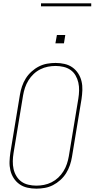

<svg xmlns="http://www.w3.org/2000/svg" viewBox="-20 -1119 565 1147"><path d="M197 8Q169 8 143 2Q117 -4 96.5 -18.5Q76 -33 62 -54.5Q48 -76 42 -101.5Q36 -127 37 -154Q38 -181 42 -208L99 -553Q103 -578 111.5 -603Q120 -628 134 -650.5Q148 -673 168.5 -691.5Q189 -710 212.5 -722Q236 -734 261.5 -738.5Q287 -743 312 -743Q340 -743 366 -737Q392 -731 412.5 -716.5Q433 -702 447 -680.5Q461 -659 467 -633.5Q473 -608 472 -581Q471 -554 467 -527L410 -182Q406 -157 397.5 -132Q389 -107 375 -84.5Q361 -62 340.5 -43.5Q320 -25 296.5 -13Q273 -1 247.5 3.5Q222 8 197 8ZM197 -10Q220 -10 243 -14.5Q266 -19 288 -30Q310 -41 328 -58Q346 -75 359 -96Q372 -117 379.5 -139.5Q387 -162 391 -185L448 -530Q452 -554 452.5 -578.5Q453 -603 448 -625.5Q443 -648 431.5 -668Q420 -688 401.5 -701Q383 -714 359.5 -719.5Q336 -725 312 -725Q289 -725 266 -720.5Q243 -716 221 -705Q199 -694 181 -677Q163 -660 150 -639Q137 -618 129.5 -595.5Q122 -573 118 -550L61 -205Q57 -181 56.5 -156.5Q56 -132 61 -109.5Q66 -87 78 -67Q90 -47 108 -34Q126 -21 149.5 -15.5Q173 -10 197 -10ZM311 -860 320 -910H370L362 -860ZM225 -1081V-1099H525V-1081Z"/></svg>

Font: Iosevka SS04 Thin Oblique
Style: Regular
Weight: 100
Italic angle: -9°
Monospace: yes
Designer: Belleve Invis
Foundry: Belleve Invis
Version: Version 19.0.0; ttfautohint (v1.8.4)